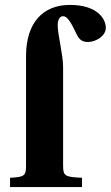

<svg xmlns="http://www.w3.org/2000/svg" viewBox="-20 -762 451 782"><path d="M21 0H314V-38C245 -41 237 -45 237 -87V-490C237 -538 215 -622 215 -659C215 -685 225 -696 237 -696C253 -696 267 -676 293 -621C302 -602 314 -591 338 -591C370 -591 411 -615 411 -649C411 -686 375 -742 265 -742C155 -742 86 -670 86 -533V-87C86 -45 78 -41 21 -38Z"/></svg>

Font: Heuristica
Style: Bold
Weight: 700
Version: Version 1.0.1